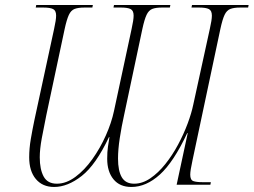

<svg xmlns="http://www.w3.org/2000/svg" viewBox="-20 -734 1008 763"><path d="M195 9Q149 9 122.5 -22.5Q96 -54 96 -109Q96 -144 102.5 -182Q109 -220 117 -258L195 -619Q203 -655 203 -672Q203 -692 191 -698Q179 -704 153 -704H122L124 -714H349L347 -704H315Q291 -704 276.5 -698.5Q262 -693 253.5 -674.5Q245 -656 237 -619L164 -276Q154 -228 146 -184.5Q138 -141 138 -109Q138 -61 153.5 -32.5Q169 -4 206 -4Q243 -4 279.5 -31Q316 -58 347 -101.5Q378 -145 400.5 -195.5Q423 -246 433 -293L503 -619Q511 -655 511 -672Q511 -692 499 -698Q487 -704 462 -704H431L433 -714H657L655 -704H623Q599 -704 585 -698.5Q571 -693 562.5 -675Q554 -657 546 -620L473 -276Q463 -231 456 -185.5Q449 -140 449 -104Q449 -55 464 -29.5Q479 -4 513 -4Q546 -4 577.5 -25.5Q609 -47 637 -82Q665 -117 687.5 -159Q710 -201 725.5 -242.5Q741 -284 748 -318L814 -620Q822 -655 822 -672Q822 -692 810 -698Q798 -704 772 -704H741L743 -714H968L966 -704H934Q910 -704 895.5 -698.5Q881 -693 872.5 -675Q864 -657 856 -620L745 -97Q736 -56 736 -40Q736 -19 748 -14.5Q760 -10 786 -10H818L816 0H682L726 -205H724Q670 -90 615.5 -40.5Q561 9 502 9Q456 9 431 -21.5Q406 -52 406 -103Q406 -131 409 -151Q412 -171 415 -189H413Q361 -79 305 -35Q249 9 195 9Z"/></svg>

Font: Noto Serif Display SemiCondensed ExtraLight
Style: Italic
Weight: 200
Width: 4
Italic angle: -12°
Designer: Monotype Design Team
Foundry: Monotype Imaging Inc.
Version: Version 2.009